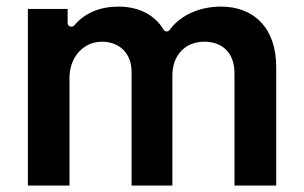

<svg xmlns="http://www.w3.org/2000/svg" viewBox="-20 -573 938 593"><path d="M66.1 0H194.6V-331.7C194.6 -398.8 239.3 -444.2 294.7 -444.2C349.1 -444.2 386.4 -407.7 386.4 -351.6V0H512.4V-340.2C512.4 -401.6 551.1 -444.2 611.2 -444.2C663 -444.2 704.2 -413.7 704.2 -346.2V0H833.1V-366.1C833.1 -487.9 762.8 -552.6 662.6 -552.6C596.2 -552.6 537.6 -526.3 504.6 -481.5C498.6 -473.4 489.3 -474.1 484.4 -482.6C458.8 -525.6 410.5 -552.6 345.9 -552.6C290.5 -552.6 242.2 -533.7 209.9 -495C202.8 -486.5 188.9 -491.1 188.9 -501.4V-545.5H66.1Z"/></svg>

Font: RA Gorm Semi Bold
Style: Regular
Weight: 600
Designer: Rasmus Andersson
Foundry: rsms
Version: Version 3.000;hotconv 1.0.109;makeotfexe 2.5.65596